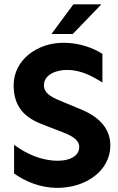

<svg xmlns="http://www.w3.org/2000/svg" viewBox="-20 -867 551 898"><path d="M323.2 -846.7 220.7 -708H320.3L454.1 -846.7ZM276.4 -667C154.3 -667 43.9 -586.9 43.9 -468.8C43.9 -391.6 72.3 -326.2 173.8 -287.1L274.4 -248C312.5 -233.4 350.6 -213.9 350.6 -179.7C350.6 -136.7 305.7 -115.2 251 -115.2C172.9 -115.2 103.5 -147.5 45.9 -189.5V-55.7C97.7 -17.6 170.9 11.7 248 11.7C383.8 11.7 496.1 -70.3 496.1 -186.5C496.1 -257.8 454.1 -314.5 363.3 -353.5L283.2 -386.7C228.5 -409.2 185.5 -425.8 185.5 -468.8C185.5 -517.6 242.2 -540 293 -540C360.4 -540 412.1 -509.8 459 -481.4V-615.2C416 -642.6 351.6 -667 276.4 -667Z"/></svg>

Font: Sen-gleads
Style: Bold
Weight: 700
Designer: Kosal Sen, Philatype
Foundry: Philatype
Version: Version 1.004; ttfautohint (v1.8.3)